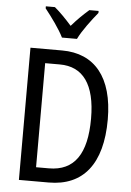

<svg xmlns="http://www.w3.org/2000/svg" viewBox="-62 -988 703 1033"><g transform="rotate(5 290.0 -471.5)"><path d="M244 -783H325C347 -829 395 -892 428 -932V-943H378C343 -912 319 -889 285 -850C254 -885 220 -920 192 -943H143V-932C178 -888 222 -828 244 -783ZM528 -365C528 -593 427 -714 251 -714H80V0H241C426 0 528 -124 528 -365ZM438 -362C438 -172 373 -76 235 -76H166V-638H245C370 -638 438 -548 438 -362Z"/></g></svg>

Font: Noto Sans Condensed
Style: Regular
Weight: 400
Width: 3
Designer: Monotype Design Team
Foundry: Monotype Imaging Inc.
Version: Version 2.013